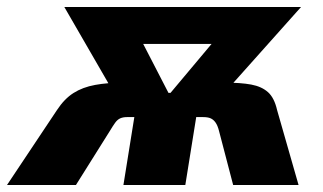

<svg xmlns="http://www.w3.org/2000/svg" viewBox="-60 -526 919 546"><path d="M-40 0 102 -213Q123 -245 149 -261.5Q175 -278 210.5 -284.5Q246 -291 291 -291H328L268 -255L123 -506H796L572 -255L542 -291H579Q625 -291 654.5 -285.5Q684 -280 702 -264Q720 -248 728 -213L789 0H603L563 -153Q559 -169 553 -177.5Q547 -186 539 -189.5Q531 -193 518 -193H498L467 0H291L322 -193H301Q290 -193 282 -189.5Q274 -186 267.5 -177Q261 -168 252 -153L156 0ZM419 -262H425L581 -448L584 -401H319L323 -448Z"/></svg>

Font: Nunito Sans 7pt Condensed Black
Style: Italic
Weight: 900
Width: 3
Italic angle: -9°
Designer: Vernon Adams
Foundry: Vernon Adams
Version: Version 3.101;gftools[0.9.27]